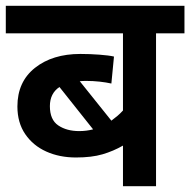

<svg xmlns="http://www.w3.org/2000/svg" viewBox="-20 -642 656 662"><path d="M616 -527H518V0H404V-140Q371 -121 333.5 -110Q296 -99 242 -99Q185 -99 139.5 -119.5Q94 -140 67 -179.5Q40 -219 40 -275Q40 -360 100.5 -408Q161 -456 257 -456Q290 -456 323 -453.5Q356 -451 373 -447L364 -354Q346 -358 323.5 -360.5Q301 -363 277 -363Q265 -363 255 -362L364 -226Q375 -234 385 -242.5Q395 -251 404 -261V-527H0V-622H616ZM152 -276Q152 -229 181 -209.5Q210 -190 253 -190Q278 -190 301 -196L185 -342Q152 -320 152 -276Z"/></svg>

Font: Noto Sans SemiBold
Style: Regular
Weight: 600
Designer: Monotype Design Team
Foundry: Monotype Imaging Inc.
Version: Version 2.007